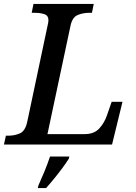

<svg xmlns="http://www.w3.org/2000/svg" viewBox="-41 -734 693 975"><path d="M-21 0 -11 -45H2Q34 -45 60.5 -57Q87 -69 97 -114L200 -601Q202 -608 203.5 -617Q205 -626 205 -631Q205 -655 184.5 -662Q164 -669 133 -669H120L129 -714H435L426 -669H413Q380 -669 353 -657.5Q326 -646 317 -603L200 -53H389Q437 -53 463 -81.5Q489 -110 502 -148L526 -217H581L528 0ZM154 208Q169 175 185 136Q201 97 213 61H311L309 71Q296 92 276 119Q256 146 234 173Q212 200 193 221H151Z"/></svg>

Font: Noto Serif Medium
Style: Italic
Weight: 500
Italic angle: -12°
Designer: Monotype Design Team
Foundry: Monotype Imaging Inc.
Version: Version 2.014; ttfautohint (v1.8.4.7-5d5b)